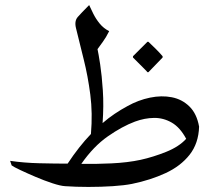

<svg xmlns="http://www.w3.org/2000/svg" viewBox="-20 -735 851 758"><path d="M247 -89Q292 -157 339 -206Q346 -288 336.5 -361.5Q327 -435 310.5 -500.5Q294 -566 280 -624Q273 -652 287 -668Q301 -684 332 -715Q338 -702 348 -681.5Q358 -661 373.5 -642Q389 -623 411 -612Q398 -586 386 -570Q374 -554 365 -541Q369 -523 375.5 -480.5Q382 -438 386 -378Q390 -318 385 -249Q408 -269 432.5 -285.5Q457 -302 483 -316Q526 -340 572 -349.5Q618 -359 658.5 -351Q699 -343 728 -314.5Q757 -286 766 -235Q764 -169 728.5 -124Q693 -79 633.5 -51.5Q574 -24 501 -9Q471 -3 425 0Q379 3 329 3Q279 3 237 0Q219 -1 187 -11.5Q155 -22 121 -36.5Q87 -51 60.5 -63.5Q34 -76 26 -82L20 -100Q74 -92 136 -90.5Q198 -89 247 -89ZM301 -88Q355 -87 419.5 -90Q484 -93 535 -104Q585 -115 636 -135.5Q687 -156 715 -187Q691 -232 658 -251Q625 -270 588 -269.5Q551 -269 513 -255Q462 -236 405.5 -196.5Q349 -157 301 -88ZM562 -450Q561 -452 550 -463Q539 -474 526 -487Q513 -500 505 -508V-513L562 -570H566Q580 -557 595 -542Q610 -527 622 -513V-508L566 -450Z"/></svg>

Font: Bona Nova SC
Style: Regular
Weight: 400
Designer: Mateusz Machalski
Foundry: Capitalics
Version: Version 4.001; ttfautohint (v1.8.4.7-5d5b)